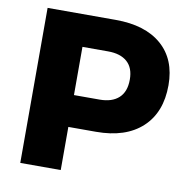

<svg xmlns="http://www.w3.org/2000/svg" viewBox="-79 -778 838 855"><g transform="rotate(10 340.0 -350.5)"><path d="M376 -701Q510 -701 584 -636.5Q658 -572 658 -455Q658 -332 584 -263.5Q510 -195 376 -195H171L251 -275V0H68V-701ZM367 -339Q423 -339 453.5 -367Q484 -395 484 -450Q484 -503 453.5 -530Q423 -557 367 -557H171L251 -637V-259L171 -339Z"/></g></svg>

Font: Alexandria
Style: Bold
Weight: 700
Designer: Mohamed Gaber
Foundry: Kief Type Foundry
Version: Version 5.100